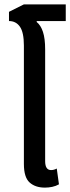

<svg xmlns="http://www.w3.org/2000/svg" viewBox="-20 -846 320 876"><path d="M185 10Q141 10 115 -13.5Q89 -37 89 -98V-638Q89 -698 71 -724Q53 -750 21 -750V-792L89 -826H280V-750H148L147 -746Q166 -731 176 -700.5Q186 -670 186 -621V-111Q186 -70 213 -70Q226 -70 239 -77L249 -5Q235 3 218.5 6.5Q202 10 185 10Z"/></svg>

Font: Noto Sans Thai ExtCond Med
Style: Regular
Weight: 500
Width: 2
Designer: Monotype Design Team
Foundry: Monotype Imaging Inc.
Version: Version 2.002; ttfautohint (v1.8.4.7-5d5b)